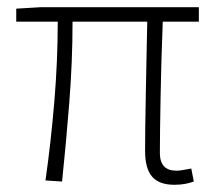

<svg xmlns="http://www.w3.org/2000/svg" viewBox="-20 -500 597 532"><path d="M463 12Q421 12 401.5 -10.5Q382 -33 382 -82Q382 -105 382.5 -147Q383 -189 384 -239Q385 -289 386 -342Q387 -395 388 -440H181Q181 -330 172 -216Q163 -102 152 3L106 0Q121 -105 130.5 -218Q140 -331 140 -440H25V-476L92 -480H531V-440H431Q429 -393 427.5 -339Q426 -285 425 -234Q424 -183 423.5 -141Q423 -99 423 -76Q423 -27 469 -27Q475 -27 484.5 -28.5Q494 -30 510 -33L517 3Q506 7 493 9.5Q480 12 463 12Z"/></svg>

Font: hySource Sans Pro Light
Style: Regular
Weight: 300
Designer: Paul D. Hunt
Foundry: Adobe Systems Incorporated
Version: Version 2.021;PS 2.000;hotconv 1.0.86;makeotf.lib2.5.63406